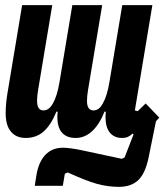

<svg xmlns="http://www.w3.org/2000/svg" viewBox="-20 -536 640 746"><path d="M243 134 232 139 224 186H115L121 148Q129 95 155.5 66.5Q182 38 224 38Q250 38 294 47L453 81L464 76L499 -14L495 -17Q486 -8 476.5 -4Q467 0 454 0Q424 0 407 -20.5Q390 -41 390 -81Q390 -92 391 -102H386Q366 -52 337.5 -26Q309 0 274 0Q235 0 217 -25.5Q199 -51 204 -102H199Q179 -52 150.5 -26Q122 0 80 0Q43 0 22.5 -24.5Q2 -49 2 -96Q2 -132 9 -174L66 -516H183L128 -186Q124 -162 124 -144Q124 -107 149 -107Q171 -107 186 -135Q202 -163 211 -216L261 -516H377L322 -186Q318 -162 318 -144Q318 -107 343 -107Q354 -107 363 -113.5Q372 -120 380 -135Q396 -163 405 -216L455 -516H572L504 -107L515 -104L546 -134L599 -79L586 -65L557 78Q544 139 516.5 164.5Q489 190 442 190Q398 190 355.5 178Q313 166 243 134Z"/></svg>

Font: iA Writer Mono V
Style: Regular
Weight: 400
Italic angle: -9.5°
Designer: Mike Abbink, Paul van der Laan, Pieter van Rosmalen
Foundry: Bold Monday
Version: Version 2.000